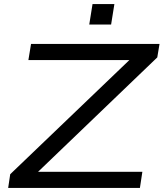

<svg xmlns="http://www.w3.org/2000/svg" viewBox="-20 -920 801 940"><path d="M20 0 30 -67 650 -661 648 -626H119L132 -705H761L750 -639L131 -45L133 -79H677L665 0ZM417 -800 433 -900H540L524 -800Z"/></svg>

Font: Nunito Sans 10pt Expanded
Style: Italic
Weight: 400
Width: 7
Italic angle: -9°
Designer: Vernon Adams
Foundry: Vernon Adams
Version: Version 3.101;gftools[0.9.27]